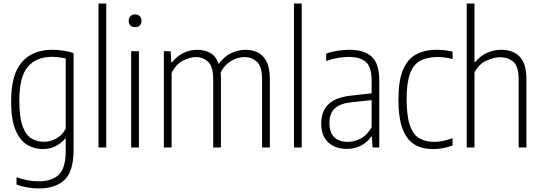

<svg xmlns="http://www.w3.org/2000/svg" viewBox="-20 -828 3040 1078"><path d="M197.5 230Q167 230 133.2 224.2Q99.5 218.5 73 208.5V167Q106.5 179 137 184.5Q167.5 190 196.5 190Q272 190 310.5 152.5Q349 115 349 19.5V-50.5H346Q328 -27.5 295.8 -9.2Q263.5 9 220 9Q173 9 132.5 -15Q92 -39 67.2 -97.5Q42.5 -156 42.5 -259.5Q42.5 -411 103.2 -479.8Q164 -548.5 273.5 -548.5Q303.5 -548.5 337 -543.2Q370.5 -538 393 -530V15.5Q393 132.5 343 181.2Q293 230 197.5 230ZM227 -32Q262.5 -32 296.5 -50.8Q330.5 -69.5 349 -105.5V-499.5Q334.5 -503 313.2 -506Q292 -509 272.5 -509Q184.5 -509 136.5 -453.5Q88.5 -398 88.5 -264Q88.5 -169.5 107 -119.2Q125.5 -69 157 -50.5Q188.5 -32 227 -32Z M533 0V-808H576.5V0Z M716.5 0V-540.5H760V0ZM738.5 -675.5Q722 -675.5 712.2 -685Q702.5 -694.5 702.5 -711Q702.5 -727 712.2 -737Q722 -747 738.5 -747Q755 -747 764.8 -737Q774.5 -727 774.5 -711Q774.5 -694.5 764.8 -685Q755 -675.5 738.5 -675.5Z M900 0V-540.5H938L941.5 -478H946Q975 -514.5 1011.5 -531.5Q1048 -548.5 1087.5 -548.5Q1128 -548.5 1160 -531Q1192 -513.5 1208 -469Q1241.5 -514.5 1281.8 -531.5Q1322 -548.5 1358.5 -548.5Q1396 -548.5 1427 -533.5Q1458 -518.5 1476.5 -482.5Q1495 -446.5 1495 -383V0H1451.5V-382.5Q1451.5 -453.5 1422.8 -480.5Q1394 -507.5 1351.5 -507.5Q1332.5 -507.5 1308.2 -499.8Q1284 -492 1260 -473.2Q1236 -454.5 1218.5 -420Q1220.5 -403 1220.5 -383.5V0H1177V-382.5Q1177 -453.5 1149.2 -480.5Q1121.5 -507.5 1079 -507.5Q1048.5 -507.5 1009 -488.5Q969.5 -469.5 943.5 -418.5V0Z M1630.5 0V-808H1674V0Z M1926.5 8Q1863 8 1823.2 -28.5Q1783.5 -65 1783.5 -134Q1783.5 -204 1824.5 -243Q1865.5 -282 1950.5 -291L2066.5 -304V-375Q2066.5 -454 2033.2 -481.2Q2000 -508.5 1937.5 -508.5Q1911 -508.5 1878 -503Q1845 -497.5 1811.5 -485.5V-527Q1839 -537.5 1874.5 -543Q1910 -548.5 1941 -548.5Q2022.5 -548.5 2066 -510.5Q2109.5 -472.5 2109.5 -373.5V0H2072L2068 -60.5H2064Q2039.5 -26 2004.2 -9Q1969 8 1926.5 8ZM1829.5 -139.5Q1829.5 -83.5 1856.8 -57.5Q1884 -31.5 1933.5 -31.5Q1966.5 -31.5 2002.5 -48.8Q2038.5 -66 2066.5 -113V-266L1951 -253.5Q1888.5 -247 1859 -218.5Q1829.5 -190 1829.5 -139.5Z M2411.5 9Q2349 9 2305.8 -17.8Q2262.5 -44.5 2239.8 -105.8Q2217 -167 2217 -270Q2217 -373.5 2242 -434.5Q2267 -495.5 2315.2 -522Q2363.5 -548.5 2434 -548.5Q2454 -548.5 2476.5 -546Q2499 -543.5 2521 -538V-496.5Q2497 -503 2474.8 -505.5Q2452.5 -508 2438.5 -508Q2379 -508 2340 -487.2Q2301 -466.5 2282 -415Q2263 -363.5 2263 -272.5Q2263 -179.5 2280.5 -127Q2298 -74.5 2332.5 -53Q2367 -31.5 2418 -31.5Q2439.5 -31.5 2465 -36.2Q2490.5 -41 2521 -52V-11Q2492 -0.5 2465 4.2Q2438 9 2411.5 9Z M2600.5 0V-808H2644V-479H2647.5Q2677 -514.5 2714.8 -531.5Q2752.5 -548.5 2794 -548.5Q2834 -548.5 2866 -533.5Q2898 -518.5 2916.8 -482.5Q2935.5 -446.5 2935.5 -383V0H2892V-384Q2892 -454 2863 -480.2Q2834 -506.5 2787 -506.5Q2754 -506.5 2712.2 -488.2Q2670.5 -470 2644 -421.5V0Z"/></svg>

Font: Encode Sans Cnd XLt
Style: Regular
Weight: 200
Width: 3
Designer: Multiple Designers
Foundry: Impallari Type
Version: Version 3.002; ttfautohint (v1.8.3) -l 8 -r 50 -G 200 -x 14 